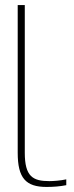

<svg xmlns="http://www.w3.org/2000/svg" viewBox="-20 -730 294 759"><path d="M175 -14C110 -14 78 -32 78 -126V-710H50V-126C50 -26 82 9 164 9C191 9 217 7 242 2V-21C219 -16 191 -14 175 -14Z"/></svg>

Font: LT Wave Thin
Style: Regular
Weight: 100
Designer: Daniel Lyons
Version: Version 2.5 (Glyphs App)